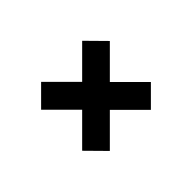

<svg xmlns="http://www.w3.org/2000/svg" viewBox="-74 -672 721 721"><g transform="rotate(-45 286.5 -312.0)"><path d="M360 -312 469 -203 395 -129 286 -238 177 -129 104 -203 213 -312 104 -421 178 -495 287 -386 396 -495 469 -421Z"/></g></svg>

Font: Be Vietnam SemiBold
Style: Regular
Weight: 600
Designer: Gabriel Lam
Foundry: TypeRant
Version: Version 4.000